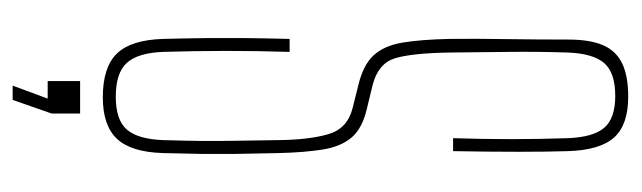

<svg xmlns="http://www.w3.org/2000/svg" viewBox="-366 -478 989 296"><g transform="rotate(90 128.0 -330.5)"><path d="M130.5 5Q84 5 63 -16.8Q42 -38.5 40.5 -88Q39.5 -127 39.2 -156Q39 -185 39.2 -214.2Q39.5 -243.5 40.5 -283H60.5Q59 -234.5 59 -185.8Q59 -137 60.5 -88Q62 -49 77.5 -32Q93 -15 129.5 -15Q165.5 -15 180.2 -32Q195 -49 196.5 -88Q197.5 -122.5 197.8 -147.8Q198 -173 197.5 -199.8Q197 -226.5 196.5 -266Q196 -312.5 187.5 -342.2Q179 -372 147.5 -380L111.5 -389Q80.5 -396.5 65.8 -412.5Q51 -428.5 46.2 -456.8Q41.5 -485 40.5 -529Q40 -567.5 40.8 -617.5Q41.5 -667.5 41.5 -713Q41.5 -746 50.2 -766.2Q59 -786.5 78.5 -795.8Q98 -805 129.5 -805Q173 -805 192.5 -783.2Q212 -761.5 213.5 -712Q214.5 -681.5 214.5 -635.8Q214.5 -590 213.5 -535H193.5Q195 -579.5 195 -623.8Q195 -668 193.5 -712Q192 -751 177.5 -768Q163 -785 128.5 -785Q92.5 -785 77.8 -768Q63 -751 61.5 -712Q60 -666.5 60.5 -620.8Q61 -575 61.5 -529Q62.5 -470.5 70.5 -445Q78.5 -419.5 111.5 -411L148.5 -402Q178.5 -395 192.5 -378.5Q206.5 -362 211 -334.2Q215.5 -306.5 216.5 -266Q217.5 -224.5 217.8 -198.2Q218 -172 217.8 -147.8Q217.5 -123.5 216.5 -88Q215 -38.5 194.5 -16.8Q174 5 130.5 5ZM112.5 144 132.5 90H105.5V40H155.5V84L134.5 144Z"/></g></svg>

Font: Big Shoulders Display Thin Thin
Style: Regular
Weight: 250
Version: Version 2.002